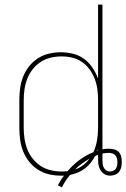

<svg xmlns="http://www.w3.org/2000/svg" viewBox="-20 -755 549 834"><path d="M249 59 231 50Q237 39 243.5 28.5Q250 18 258 8H244Q218 8 192.5 2Q167 -4 145 -18Q123 -32 106.5 -53Q90 -74 80.5 -98Q71 -122 67.5 -148Q64 -174 64 -200V-320Q64 -346 67.5 -372Q71 -398 80.5 -422Q90 -446 106.5 -467Q123 -488 145 -502Q167 -516 192.5 -522Q218 -528 244 -528Q271 -528 297.5 -521.5Q324 -515 345.5 -499Q367 -483 382 -460.5Q397 -438 406 -413V-735H425V-106Q432 -108 439 -108.5Q446 -109 452 -109Q464 -109 476 -106Q488 -103 496 -94.5Q504 -86 506.5 -74Q509 -62 509 -51Q509 -39 506.5 -28Q504 -17 497 -8.5Q490 0 479.5 4Q469 8 458 8Q443 8 431 -0.5Q419 -9 413 -22.5Q407 -36 406.5 -50.5Q406 -65 406 -79V-82Q402 -81 399 -80Q396 -79 393 -77Q385 -62 374 -48Q363 -34 348.5 -23Q334 -12 318 -5.5Q302 1 284 5Q274 17 265 30.5Q256 44 249 59ZM248 -10Q254 -10 260.5 -10.5Q267 -11 273 -11Q296 -38 324.5 -59.5Q353 -81 386 -94Q397 -119 401.5 -146Q406 -173 406 -200V-320Q406 -343 403 -366.5Q400 -390 391.5 -412Q383 -434 369.5 -453Q356 -472 336.5 -485.5Q317 -499 294 -504.5Q271 -510 248 -510Q224 -510 200.5 -504.5Q177 -499 157 -486Q137 -473 122 -454Q107 -435 98.5 -413Q90 -391 86.5 -367.5Q83 -344 83 -320V-200Q83 -176 86.5 -152.5Q90 -129 98.5 -107Q107 -85 122 -66Q137 -47 157 -34Q177 -21 200.5 -15.5Q224 -10 248 -10ZM403 -100Q404 -101 404.5 -101Q405 -101 406 -101V-107Q405 -106 404.5 -104Q404 -102 403 -100ZM457 -10Q465 -10 472 -13Q479 -16 483 -22Q487 -28 488.5 -35.5Q490 -43 490 -50Q490 -59 488 -67Q486 -75 480.5 -81Q475 -87 467 -89Q459 -91 451 -91Q445 -91 438 -90Q431 -89 425 -88V-59Q425 -51 426 -42.5Q427 -34 431 -26.5Q435 -19 442 -14.5Q449 -10 457 -10ZM306 -19Q325 -25 341 -37.5Q357 -50 369 -66Q352 -56 336 -44.5Q320 -33 306 -19Z"/></svg>

Font: Iosevka Curly Thin
Style: Regular
Weight: 100
Monospace: yes
Designer: Belleve Invis
Foundry: Belleve Invis
Version: Version 22.1.2; ttfautohint (v1.8.4)